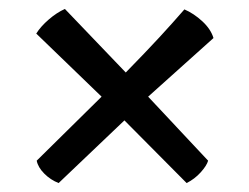

<svg xmlns="http://www.w3.org/2000/svg" viewBox="-20 -510 556 429"><path d="M111 -101Q93 -108 79 -122Q65 -136 62 -151L207 -294L61 -435Q71 -451 89 -466.5Q107 -482 125 -490L261 -348Q306 -394 336 -426.5Q366 -459 392 -489Q413 -480 432 -462.5Q451 -445 457 -425L311 -294L445 -151Q442 -140 428.5 -125Q415 -110 397 -101L258 -241Z"/></svg>

Font: Texturina ExtraBold
Style: Regular
Weight: 800
Designer: Guillermo Torres Carreño
Foundry: Omnibus-Type
Version: Version 1.002; ttfautohint (v1.8.3)